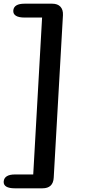

<svg xmlns="http://www.w3.org/2000/svg" viewBox="-99 -830 532 1040"><path d="M184 -810H34C-4 -810 -25 -798 -27 -773C-29 -748 -7 -735 33 -735H129L81 115H-18C-56 115 -77 128 -79 153C-81 178 -59 190 -19 190H131C169 190 190 171 192 132L242 -748C244 -787 223 -810 184 -810Z"/></svg>

Font: 寒蝉团圆体 Round
Style: Regular
Weight: 500
Designer: 寒蝉字型
Version: Version 2.700;Glyphs 3.1.1 (3135)